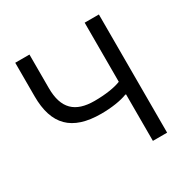

<svg xmlns="http://www.w3.org/2000/svg" viewBox="-159 -840 962 982"><g transform="rotate(-30 322.5 -349.0)"><path d="M468 0H552V-698H468V-349C434 -335 378 -326 312 -326C199 -326 142 -378 142 -500V-698H58V-500C58 -332 137 -252 309 -252C371 -252 427 -261 463 -275H468Z"/></g></svg>

Font: LVC Sans
Style: Regular
Weight: 400
Designer: Mike Abbink, Paul van der Laan, Pieter van Rosmalen
Foundry: Bold Monday
Version: Version 3.0